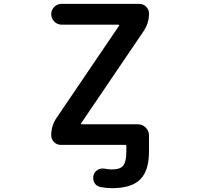

<svg xmlns="http://www.w3.org/2000/svg" viewBox="-20 -774 1040 1001"><path d="M564.5 207Q534.2 207 503.9 201.2Q483.4 197.3 472.7 179.7Q465.8 167 465.8 153.3Q465.8 146.5 467.8 139.6Q472.7 121.1 490.2 111.3Q502 104.5 515.6 104.5Q521.5 104.5 527.3 105.5Q545.9 109.4 562.5 109.4Q606.4 109.4 622.1 89.8Q638.7 69.3 638.7 15.6V-11.7Q638.7 -18.6 631.8 -18.6H296.9Q276.4 -18.6 261.7 -33.2Q247.1 -47.9 247.1 -68.4Q247.1 -119.1 275.4 -160.2L600.6 -639.6Q602.5 -641.6 601.1 -643.6Q599.6 -645.5 597.7 -645.5H300.8Q279.3 -645.5 263.2 -661.6Q247.1 -677.7 247.1 -700.2Q247.1 -722.7 263.2 -738.3Q279.3 -753.9 300.8 -753.9H706.1Q726.6 -753.9 741.7 -739.3Q756.8 -724.6 756.8 -703.1Q756.8 -652.3 728.5 -611.3L403.3 -131.8Q401.4 -129.9 402.8 -127.9Q404.3 -126 406.2 -126H699.2Q722.7 -126 739.7 -108.9Q756.8 -91.8 756.8 -68.4V15.6Q756.8 116.2 710.9 161.6Q665 207 564.5 207Z"/></svg>

Font: Rounded Mgen+ 1mn medium
Style: Regular
Weight: 500
Designer: [Source Han Sans]
Ryoko NISHIZUKA  (kana & ideographs); Paul D. Hunt (Latin, Greek & Cyrillic); Wenlong ZHANG  (bopomofo
Version: Version 1.059.20150602